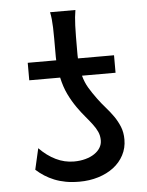

<svg xmlns="http://www.w3.org/2000/svg" viewBox="-51 -721 593 774"><g transform="rotate(-5 245.5 -333.5)"><path d="M286.6 -412.6Q293.9 -385.3 307.1 -363Q320.3 -340.8 339.4 -314.9Q354.5 -294.4 371.1 -275.6Q387.7 -256.8 401.9 -236.6Q416 -216.3 425.3 -193.4Q434.6 -170.4 434.6 -141.6Q434.6 -106.9 419.4 -78.4Q404.3 -49.8 377.9 -29.8Q351.6 -9.8 315.9 1.2Q280.3 12.2 239.3 12.2Q209 12.2 184.1 7.6Q159.2 2.9 138.2 -5.6Q117.2 -14.2 99.4 -25.6Q81.5 -37.1 65.9 -51.3L85.4 -136.7Q116.2 -105 151.4 -87.9Q186.5 -70.8 224.6 -70.8Q250 -70.8 271.2 -76.7Q292.5 -82.5 307.6 -92.8Q322.8 -103 331.1 -116.7Q339.4 -130.4 339.4 -146.5Q339.4 -165.5 332.3 -181.2Q325.2 -196.8 313.2 -212.6Q301.3 -228.5 285.9 -246.6Q270.5 -264.6 253.9 -288.1Q235.4 -314.5 220.9 -344.5Q206.5 -374.5 198.2 -412.6H73.2V-483.4H188.5Q188 -490.2 188 -497.6V-571.8Q188 -597.2 187.3 -616.2Q186.5 -635.3 185.1 -649.9Q183.6 -664.6 180.7 -678.7H283.2Q280.8 -664.6 279.3 -649.9Q277.8 -635.3 277.1 -616.2Q276.4 -597.2 276.1 -572Q275.9 -546.9 275.9 -512.7V-497.1Q275.9 -490.2 276.4 -483.4H422.4V-412.6Z"/></g></svg>

Font: Andika FrenchTight
Style: Regular
Weight: 400
Designer: Victor Gaultney, Annie Olsen, Julie Remington, Don Collingsworth, Eric Hays, Becca Hirsbrunner
Foundry: SIL International
Version: Version 5.000 ; Dig1 Dig4Opn Dig7 LnSpcTght